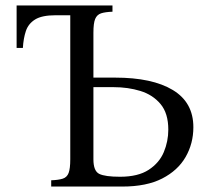

<svg xmlns="http://www.w3.org/2000/svg" viewBox="-20 -685 765 705"><path d="M323 -400H403Q539 -400 614.5 -354.5Q690 -309 690 -218Q690 -158 661.5 -108.5Q633 -59 575.5 -29.5Q518 0 429 0H168V-23Q195 -24 210.5 -29Q226 -34 232 -50Q238 -66 238 -100V-629H184Q134 -629 109 -613.5Q84 -598 75 -571Q66 -544 64 -509H41V-665H393V-642Q366 -641 351 -636Q336 -631 329.5 -615.5Q323 -600 323 -565ZM421 -36Q487 -36 526 -61.5Q565 -87 581.5 -126.5Q598 -166 598 -209Q598 -269 569.5 -303Q541 -337 495.5 -351Q450 -365 397 -365H323V-100Q323 -57 344.5 -46.5Q366 -36 421 -36Z"/></svg>

Font: Bona Nova
Style: Regular
Weight: 400
Designer: Mateusz Machalski
Foundry: Capitalics
Version: Version 4.001; ttfautohint (v1.8.3)